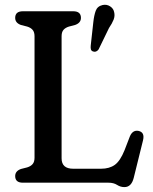

<svg xmlns="http://www.w3.org/2000/svg" viewBox="-20 -746 624 784"><path d="M286.5 -644 261.5 -637.5Q247 -633 239.2 -624Q231.5 -615 231.5 -598V-99.5Q231.5 -57 279 -57H392.5Q427 -57 449 -73Q471 -89 488.5 -132.5L510.5 -189.5Q522 -216 545.5 -211.5Q572 -206 564 -173L526 -19.5Q516.5 18 488 18Q472 18 458 9Q444 0 423 0H73.5Q42 0 42 -27Q42 -47.5 65.5 -56L91 -62.5Q105.5 -67 113.2 -76Q121 -85 121 -102V-598Q121 -615 113.2 -624Q105.5 -633 91 -637.5L65.5 -644Q42 -652.5 42 -673Q42 -700 73.5 -700H279Q310.5 -700 310.5 -673Q310.5 -652.5 286.5 -644ZM361 -655Q364 -683 370.8 -701.8Q377.5 -720.5 399 -725.5Q416 -729 429.5 -720.2Q443 -711.5 446 -697Q450 -681.5 444 -666Q438 -650.5 425 -631.5L382.5 -544Q372.5 -531 359.5 -536Q352.5 -538.5 351 -545.2Q349.5 -552 350.5 -560Z"/></svg>

Font: Fraunces 72pt S100
Style: Regular
Weight: 400
Version: Version 1.000; ttfautohint (v1.8.3)